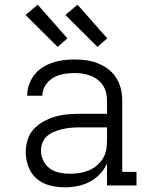

<svg xmlns="http://www.w3.org/2000/svg" viewBox="-20 -792 640 820"><path d="M256 8Q225 8 193 0Q161 -8 137 -28.5Q113 -49 101.5 -79.5Q90 -110 90 -142Q90 -169 98 -195Q106 -221 124 -240.5Q142 -260 165.5 -273Q189 -286 214.5 -293.5Q240 -301 267 -303.5Q294 -306 320 -306H437V-362Q437 -380 433 -396.5Q429 -413 419.5 -427.5Q410 -442 396 -452.5Q382 -463 366 -469Q350 -475 333 -477.5Q316 -480 298 -480Q275 -480 251.5 -476Q228 -472 207.5 -460Q187 -448 174 -427.5Q161 -407 161 -383H96Q96 -407 104 -430Q112 -453 126.5 -472Q141 -491 161.5 -504Q182 -517 204.5 -524.5Q227 -532 251 -535Q275 -538 298 -538Q324 -538 349.5 -534.5Q375 -531 398.5 -521.5Q422 -512 442.5 -496.5Q463 -481 476.5 -459.5Q490 -438 496 -413Q502 -388 502 -362V-58H563V0H437V-94Q426 -69 406.5 -48.5Q387 -28 363 -15.5Q339 -3 311.5 2.5Q284 8 256 8ZM279 -50Q299 -50 319 -53Q339 -56 357.5 -63.5Q376 -71 391.5 -83.5Q407 -96 418 -113Q429 -130 433 -149.5Q437 -169 437 -189V-248H320Q302 -248 284 -246.5Q266 -245 248.5 -241Q231 -237 214 -230.5Q197 -224 183 -212.5Q169 -201 162 -184Q155 -167 155 -149Q155 -127 165 -106Q175 -85 193.5 -72Q212 -59 234.5 -54.5Q257 -50 279 -50ZM396 -592 259 -728 311 -772 438 -628ZM226 -592 89 -728 141 -772 268 -628Z"/></svg>

Font: Iosevka Slab Light Extended
Style: Regular
Weight: 300
Width: 7
Monospace: yes
Designer: Belleve Invis
Foundry: Belleve Invis
Version: Version 11.1.0; ttfautohint (v1.8.3)